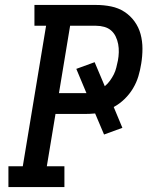

<svg xmlns="http://www.w3.org/2000/svg" viewBox="-20 -755 640 775"><path d="M14 0V-84H72L166 -651H119V-735H368Q399 -735 428.5 -729Q458 -723 482 -707.5Q506 -692 523 -668.5Q540 -645 547.5 -617Q555 -589 555 -558.5Q555 -528 550 -498Q546 -472 538.5 -447Q531 -422 517 -398.5Q503 -375 483 -355.5Q463 -336 439 -323L474 -239L400 -212L364 -297Q353 -296 342 -295.5Q331 -295 321 -295H204L169 -84H240V0ZM218 -379H321Q323 -379 325 -379Q327 -379 329 -379L288 -477L362 -504L403 -407Q415 -417 424 -429.5Q433 -442 439.5 -455Q446 -468 449.5 -482.5Q453 -497 456 -511Q459 -527 459.5 -544Q460 -561 457 -577Q454 -593 447 -607.5Q440 -622 428.5 -632Q417 -642 401 -646.5Q385 -651 368 -651H263Z"/></svg>

Font: Iosevka Slab Medium Extended
Style: Italic
Weight: 500
Width: 7
Italic angle: -9°
Monospace: yes
Designer: Belleve Invis
Foundry: Belleve Invis
Version: Version 11.1.0; ttfautohint (v1.8.3)